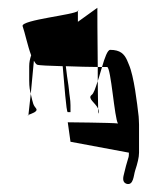

<svg xmlns="http://www.w3.org/2000/svg" viewBox="-20 -378 414 493"><path d="M38 -311C44 -294 51 -260 60 -236C57 -227 55 -218 55 -208V-172C55 -153 57 -146 59 -137L67 -222C70 -217 72 -214 75 -212C79 -210 108 -209 141 -208C145 -165 150 -90 154 -90H161V-108C161 -122 158 -134 157 -148C156 -160 152 -181 151 -192L149 -208C178 -207 210 -206 231 -206C230 -279 230 -358 230 -358L180 -322V-350C173 -340 34 -327 38 -311ZM53 -82C49 -82 50 -82 53 -83ZM53 -83C60 -86 78 -91 73 -99C65 -109 65 -111 59 -137ZM154 -64 161 -14 311 14C311 19 311 24 309 29C305 43 302 52 299 66C296 77 293 90 305 94C323 99 323 72 327 60C333 42 337 26 337 14V-58C337 -67 336 -75 336 -79C332 -114 324 -182 311 -212L306 -224C299 -239 289 -250 263 -250C256 -250 249 -230 242 -206H255C265 -206 274 -72 283 -61C267 -63 154 -64 154 -64ZM180 -350 181 -351C181 -354 180 -353 180 -350ZM215 -134C204 -125 225 -114 232 -99C232 -114 231 -140 231 -170C225 -152 221 -138 215 -134ZM231 -170C235 -181 238 -194 242 -206H231ZM232 -99C232 -90 233 -86 233 -86C235 -91 234 -95 232 -99Z"/></svg>

Font: FailCity
Style: Regular
Weight: 400
Version: Version 1